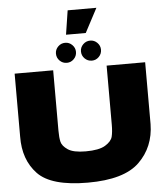

<svg xmlns="http://www.w3.org/2000/svg" viewBox="-68 -1162 1057 1231"><g transform="rotate(-5 460.0 -546.0)"><path d="M632 -727H880V-329Q878 -182 779.5 -86Q681 10 448 10Q212 10 125 -81.5Q38 -173 40 -322V-727H288V-338Q288 -294 294.5 -266.5Q301 -239 336.5 -215Q372 -191 451 -191Q537 -191 577 -215.5Q617 -240 624.5 -270Q632 -300 632 -347ZM315 -832Q315 -858 334 -877Q353 -896 380 -896Q406 -896 425 -877Q444 -858 444 -832Q444 -805 425 -786Q406 -767 380 -767Q353 -767 334 -786Q315 -805 315 -832ZM476 -832Q476 -858 495 -877Q514 -896 541 -896Q567 -896 586 -877Q605 -858 605 -832Q605 -805 586 -786Q567 -767 541 -767Q514 -767 495 -786Q476 -805 476 -832ZM517 -947H390L414 -1102H599Z"/></g></svg>

Font: Dela Gothic One
Style: Regular
Weight: 400
Designer: aratakana
Foundry: aratakana
Version: Version 1.004